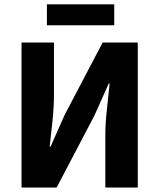

<svg xmlns="http://www.w3.org/2000/svg" viewBox="-20 -843 716 863"><path d="M76.8 0V-651.8H222.6V-421.5Q222.6 -363.7 216 -299.7Q209.3 -235.8 203.3 -184.1H207.3L271 -327.4L441.4 -651.8H599.2V0H453.4V-231.1Q453.4 -289.4 460.6 -351.9Q467.7 -414.4 472.8 -467.7H468.8L405 -324.9L234.6 0ZM190.8 -729.5V-823.4H493.4V-729.5Z"/></svg>

Font: Source Sans 3 Variable
Style: Regular
Weight: 200
Designer: Paul D. Hunt
Foundry: Adobe Systems Incorporated
Version: Version 3.026